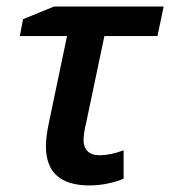

<svg xmlns="http://www.w3.org/2000/svg" viewBox="-20 -560 523 590"><path d="M286.1 -83Q319.3 -83 359.9 -98.1V-11.2Q342.8 -2.9 313.7 3.4Q284.7 9.8 254.9 9.8Q121.1 9.8 121.1 -110.8Q121.1 -140.6 130.9 -186L186 -449.2H41L50.8 -501L146 -540H482.9L463.9 -449.2H300.8L245.1 -184.1Q236.8 -150.9 236.8 -128.9Q236.8 -107.9 249 -95.5Q261.2 -83 286.1 -83Z"/></svg>

Font: Open Sans Semibold
Style: Italic
Weight: 600
Italic angle: -12°
Foundry: Ascender Corporation
Version: Version 1.10